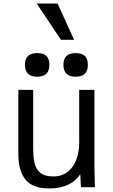

<svg xmlns="http://www.w3.org/2000/svg" viewBox="-20 -1058 640 1085"><path d="M83.5 -190V-550H167.5V-224Q167.5 -171.5 174.8 -137.5Q182 -103.5 206.8 -82.2Q231.5 -61 280.5 -61Q331.5 -61 364.5 -88.2Q397.5 -115.5 412.5 -158.8Q427.5 -202 427.5 -252V-550H513.5V-119Q513.5 -86 515.5 -38Q515.5 -27 516.5 0H437.5L433.5 -73Q405 -31.5 360 -12.2Q315 7 258.5 7Q165 7 124.2 -43Q83.5 -93 83.5 -190ZM121 -692Q121 -758 190 -758Q225 -758 242 -741.8Q259 -725.5 259 -692Q259 -658 242 -641.2Q225 -624.5 190 -624.5Q121 -624.5 121 -692ZM338.5 -692Q338.5 -758 407.5 -758Q442.5 -758 459.5 -741.8Q476.5 -725.5 476.5 -692Q476.5 -658 459.5 -641.2Q442.5 -624.5 407.5 -624.5Q338.5 -624.5 338.5 -692ZM187.5 -1038H305.5L398.5 -833H324.5Z"/></svg>

Font: JuliaMono
Style: Regular
Weight: 400
Monospace: yes
Designer: cormullion
Foundry: corm
Version: Version 0.055; ttfautohint (v1.8.4)